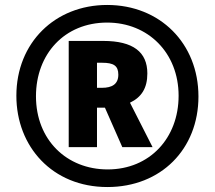

<svg xmlns="http://www.w3.org/2000/svg" viewBox="-20 -744 865 774"><path d="M413 10C629 10 780 -143 780 -355C780 -569 625 -724 412 -724C202 -724 46 -572 46 -358C46 -153 191 10 413 10ZM414 -61C249 -61 125 -180 125 -356C125 -526 240 -653 412 -653C577 -653 700 -531 700 -358C700 -188 584 -61 414 -61ZM257 -151H371V-310H403L473 -151H595L504 -330C550 -352 574 -388 574 -448C574 -534 517 -579 396 -579H257ZM391 -390H371V-491H392C438 -491 457 -479 457 -443C457 -405 432 -390 391 -390Z"/></svg>

Font: Noto Sans Lao Looped Condensed ExtraBold
Style: Regular
Weight: 800
Width: 3
Designer: Mark Frömberg, Ben Mitchell
Foundry: The Fontpad Ltd
Version: Version 1.002